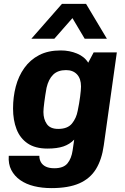

<svg xmlns="http://www.w3.org/2000/svg" viewBox="-20 -780 640 986"><path d="M244 186Q196 186 155 176Q114 166 84 145Q54 124 38 93Q22 62 25 20H182Q182 39 190.5 53.5Q199 68 216 76Q233 84 259 84Q306 84 326.5 59Q347 34 353 -8L361 -63Q338 -39 305.5 -28Q273 -17 224 -17Q161 -17 122 -43.5Q83 -70 65 -116.5Q47 -163 47 -223Q47 -282 61 -335.5Q75 -389 105 -431Q135 -473 181 -497Q227 -521 292 -521Q337 -521 375.5 -505Q414 -489 433 -458L461 -511H580L513 -34Q503 39 473 88Q443 137 387.5 161.5Q332 186 244 186ZM279 -118Q327 -118 349.5 -145.5Q372 -173 379 -211Q387 -249 391.5 -284Q396 -319 396 -336Q396 -376 375.5 -398Q355 -420 319 -420Q277 -420 253 -396.5Q229 -373 219 -329Q212 -290 207.5 -255Q203 -220 203 -205Q203 -168 220.5 -143Q238 -118 279 -118ZM141 -581 298 -760H422L529 -581H415L352 -687L259 -581Z"/></svg>

Font: Chivo Mono Medium
Style: Bold Italic
Weight: 700
Italic angle: -8.05°
Monospace: yes
Version: Version 1.008